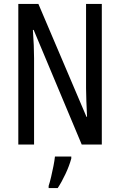

<svg xmlns="http://www.w3.org/2000/svg" viewBox="-20 -734 609 975"><path d="M497 0H395L151 -582H147Q153 -500 153 -438V0H73V-714H175L419 -141H422Q420 -185 418.5 -221.5Q417 -258 417 -286V-714H497ZM342 71Q332 108 312.5 149.5Q293 191 273 221H227V210Q233 192 239.5 164.5Q246 137 251.5 109Q257 81 259 61H342Z"/></svg>

Font: Noto Sans Georgian ExtraCondensed
Style: Regular
Weight: 400
Width: 2
Designer: Monotype Design Team, Akaki Razmadze
Foundry: Google LLC
Version: Version 2.005; ttfautohint (v1.8.4.7-5d5b)